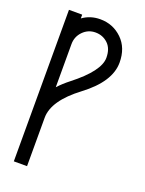

<svg xmlns="http://www.w3.org/2000/svg" viewBox="-158 -729 755 1000"><g transform="rotate(20 219.5 -229.0)"><path d="M122.1 -242.2Q147.9 -270.5 183.1 -297.9Q317.4 -402.8 317.4 -476.1Q317.4 -527.3 288.8 -554.2Q260.3 -581.1 219.7 -581.1Q179.2 -581.1 150.6 -551.8Q122.1 -522.5 122.1 -481ZM122.1 195.3H48.8V-644.5H122.1V-623.5Q164.6 -654.3 219.7 -654.3Q290.5 -654.3 340.6 -606Q390.6 -557.6 390.6 -476.1Q390.6 -370.1 256.3 -269Q122.1 -168 122.1 -73.2Z"/></g></svg>

Font: Catrinity
Style: Regular
Weight: 400
Designer: Alexander Lange
Foundry: High-Logic / Made with FontCreator
Version: Version 2.090;May 20, 2024;FontCreator 15.0.0.2974 64-bit